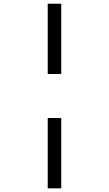

<svg xmlns="http://www.w3.org/2000/svg" viewBox="-20 -780 591 1041"><path d="M238.8 -759.8H312V-378.9H238.8ZM238.8 -140.1H312V241.2H238.8Z"/></svg>

Font: NotoPenekeko
Style: Regular
Weight: 400
Designer: Monotype Design team
Foundry: Monotype Imaging Inc.
Version: Version 1.04